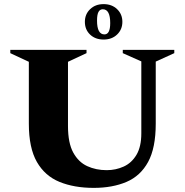

<svg xmlns="http://www.w3.org/2000/svg" viewBox="-20 -902 896 932"><path d="M435 10Q340 10 269 -19Q198 -48 159 -116Q120 -184 120 -302V-602L30 -644V-660H400V-644L310 -602V-290Q310 -208 335.5 -161.5Q361 -115 403.5 -95.5Q446 -76 498 -76Q542 -76 580.5 -93.5Q619 -111 642.5 -150.5Q666 -190 666 -255V-604L576 -644V-660H826V-644L736 -603V-302Q736 -184 699 -116Q662 -48 594 -19Q526 10 435 10ZM483 -710Q443 -710 417.5 -734Q392 -758 392 -796Q392 -833 417.5 -857.5Q443 -882 483 -882Q523 -882 548.5 -857.5Q574 -833 574 -796Q574 -759 548.5 -734.5Q523 -710 483 -710ZM487 -735Q515 -735 515 -790Q515 -857 479 -857Q465 -857 458 -844Q451 -831 451 -802Q451 -735 487 -735Z"/></svg>

Font: Spectral ExtraBold
Style: Regular
Weight: 800
Designer: Jean-Baptiste Levee
Foundry: Production Type
Version: Version 2.001